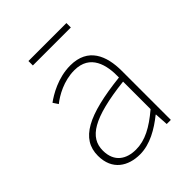

<svg xmlns="http://www.w3.org/2000/svg" viewBox="-186 -741 858 858"><g transform="rotate(-45 243.0 -312.0)"><path d="M140 -608H380V-636H140V-608ZM198 12C262 12 322 -24 372 -64H374L378 0H404V-310C404 -406 370 -490 258 -490C180 -490 114 -450 84 -428L100 -404C130 -428 188 -462 256 -462C356 -462 376 -376 374 -298C158 -274 60 -224 60 -117C60 -26 124 12 198 12ZM200 -16C142 -16 92 -44 92 -118C92 -200 164 -248 374 -272V-98C310 -44 258 -16 200 -16Z"/></g></svg>

Font: Assistant ExtraLight
Style: Regular
Weight: 275
Designer: Hebrew By Ben Nathan, Latin by Paul Hunt
Version: Version 2.001;PS 002.001;hotconv 1.0.88;makeotf.lib2.5.64775